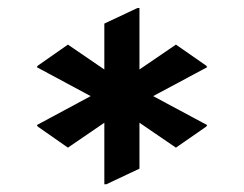

<svg xmlns="http://www.w3.org/2000/svg" viewBox="-20 -777 618 486"><path d="M333 -756.8V-601.1L425.3 -664.1L502 -610.8L504.4 -606.9L367.7 -533.7L504.4 -460.4L502 -456.5L425.3 -403.3L333 -466.3V-350.1L249 -310.5H244.1V-466.3L151.9 -403.3L75.7 -456.5L73.2 -460.4L209.5 -533.7L73.2 -606.9L75.7 -610.8L151.9 -664.1L244.1 -601.1V-717.3L328.1 -756.8Z"/></svg>

Font: Nova Flat
Style: Book
Weight: 400
Version: Version 2.000